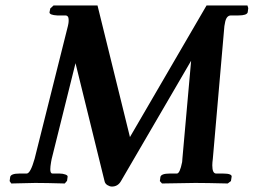

<svg xmlns="http://www.w3.org/2000/svg" viewBox="-20 -667 945 699"><path d="M644 -88.9 675.8 -445.8 419.9 -6.8Q408.7 12.2 387.2 12.2Q379.9 12.2 371.3 7.1Q362.8 2 360.8 -6.8L254.9 -437L168 -87.9Q167.5 -85.9 167 -82.3Q166.5 -78.6 166 -77.1Q163.1 -60.5 163.1 -50.8Q163.1 -35.2 170.9 -35.2H196.8Q208.5 -35.2 218 -31.7Q227.5 -28.3 226.1 -22.9L224.1 -8.8L215.8 1Q146 -1 107.9 -1L21 1L15.1 -7.8L17.1 -22.9Q20 -35.2 50.8 -35.2H77.1Q90.8 -35.2 106 -88.9L227.1 -571.8Q227.1 -572.3 227.5 -573.7Q228 -575.2 228 -576.2L229 -581.1Q230 -585.9 230 -594.2Q230 -610.8 217.8 -610.8H188Q160.2 -612.3 160.2 -622.1L163.1 -636.2L174.8 -647H335L453.1 -168L731.9 -647H880.9L883.8 -637.2L881.8 -622.1Q878.4 -610.8 848.1 -610.8H820.8Q803.2 -610.8 798.8 -582L796.9 -571.8L754.9 -89.8Q752.9 -74.2 752.9 -64.9Q752.9 -35.2 767.1 -35.2H792Q809.1 -35.2 816.9 -32Q824.7 -28.8 823.2 -22.9L820.8 -7.8L809.1 1Q730 -1 690.9 -1L569.8 1L562 -7.8L564 -22.9Q566.9 -35.2 598.1 -35.2H624Q634.8 -35.2 643.1 -77.1Q643.1 -79.1 643.6 -83Q644 -86.9 644 -88.9Z"/></svg>

Font: Linux Libertine G
Style: Bold Italic
Weight: 700
Italic angle: -11.5°
Designer: Philipp H. Poll
Foundry: Philipp H. Poll
Version: Version 4.1.0